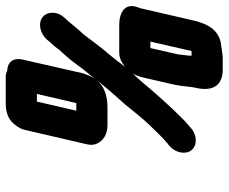

<svg xmlns="http://www.w3.org/2000/svg" viewBox="-82 -636 778 653"><g transform="rotate(-90 306.5 -309.0)"><path d="M333 -23C324 28 344 60 397 60H427C435 60 443 60 450 59C478 54 497 56 520 40C546 21 557 -9 566 -49L606 -222C608 -225 608 -227 609 -230C625 -274 589 -292 548 -292H454C438 -292 422 -285 406 -272C424 -295 447 -326 466 -347C481 -365 505 -399 519 -416C533 -430 548 -450 562 -466L573 -478C597 -504 594 -537 576 -552C554 -570 518 -560 499 -538L488 -525C479 -516 471 -506 464 -496C445 -474 437 -468 416 -439C394 -408 375 -388 351 -356C326 -325 306 -303 280 -274C262 -252 231 -213 213 -194C192 -173 169 -147 147 -129L137 -121C113 -100 107 -65 123 -46C139 -26 174 -27 198 -48L207 -56C216 -63 223 -70 232 -79C273 -120 316 -168 356 -216L383 -246C377 -235 373 -224 370 -211L346 -107C339 -75 340 -52 333 -23ZM444 -46C444 -48 445 -50 444 -52L446 -70C447 -77 448 -83 448 -89L470 -186H492L460 -46ZM314 -572 283 -438H257L288 -572ZM393 -673C387 -676 381 -678 374 -678H282C252 -678 229 -670 212 -650C200 -636 193 -622 191 -610L143 -403C140 -390 140 -378 145 -368C155 -346 176 -332 209 -332H267C323 -332 362 -352 380 -404C386 -418 387 -428 390 -441L431 -621C438 -651 423 -672 393 -673Z"/></g></svg>

Font: Electronic
Style: HvIt
Weight: 900
Version: Version 1.011